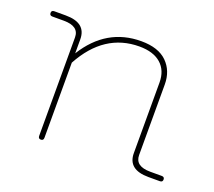

<svg xmlns="http://www.w3.org/2000/svg" viewBox="-76 -478 648 581"><g transform="rotate(20 247.5 -187.0)"><path d="M486 0H449Q383 0 383 -53V-280Q383 -319 358.5 -340.5Q334 -362 289 -362Q176 -362 113 -246V-4Q113 5 104.5 5Q96 5 96 -4V-321Q96 -357 47 -357H10Q1 -357 1 -365.5Q1 -374 10 -374H47Q113 -374 113 -321V-276Q177 -379 289 -379Q344 -379 372 -351.5Q400 -324 400 -280V-53Q400 -17 449 -17H486Q495 -17 495 -8.5Q495 0 486 0Z"/></g></svg>

Font: Flamenco Light
Style: Regular
Weight: 300
Designer: Luciano Vergara
Foundry: Luciano Vergara
Version: Version 1.003